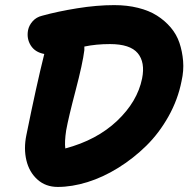

<svg xmlns="http://www.w3.org/2000/svg" viewBox="-20 -738 748 758"><path d="M208 0Q160.2 0 127.7 -29.3Q95.2 -58.6 84.2 -105Q73.2 -151.4 84 -204.1Q124 -401.9 154.8 -524.9Q118.2 -531.7 101.3 -558.8Q84.5 -585.9 90.8 -619.1Q94.7 -638.2 109.1 -654.3Q123.5 -670.4 146 -675.8Q207.5 -692.9 284.9 -705.3Q362.3 -717.8 431.2 -717.8Q481.9 -717.8 525.1 -707Q568.4 -696.3 599.6 -676.5Q630.9 -656.7 654.1 -629.4Q677.2 -602.1 688.5 -568.6Q699.7 -535.2 702.9 -497.1Q706.1 -459 696.8 -418Q682.6 -345.2 645.3 -278.6Q607.9 -211.9 557.1 -162.1Q506.3 -112.3 446.5 -75.2Q386.7 -38.1 325.2 -19Q263.7 0 208 0ZM241.2 -223.1Q234.4 -178.2 237.8 -151.9Q362.3 -185.1 442.4 -261Q522.5 -336.9 541 -428.2Q553.7 -492.2 523.7 -528.1Q493.7 -564 414.1 -564Q359.4 -564 313 -554.2V-540Q306.6 -487.8 278.3 -380.1Q250 -272.5 241.2 -223.1Z"/></svg>

Font: Shantell Sans Bouncy
Style: Bold Italic
Weight: 700
Italic angle: -11.31°
Designer: Stephen Nixon, Anya Danilova, Shantell Martin
Foundry: Arrow Type
Version: Version 1.006;[9816181b4]